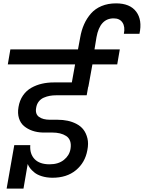

<svg xmlns="http://www.w3.org/2000/svg" viewBox="-20 -1031 846 1130"><path d="M143.1 -65.9 118.2 79.1H19L64 -176.8H158.2Q154.3 -125.5 183.6 -94.7Q212.9 -64 272 -64Q323.7 -64 356.2 -90.1Q388.7 -116.2 395 -154.8Q399.4 -181.6 392.6 -200.9Q385.7 -220.2 369.4 -230.7Q353 -241.2 332.5 -246.1Q312 -251 286.1 -251H231Q198.2 -252 170.7 -261.5Q143.1 -271 121.8 -288.6Q100.6 -306.2 91.6 -335.2Q82.5 -364.3 88.9 -400.9Q95.2 -439.9 115.2 -469Q135.3 -498 164.6 -514.4Q193.8 -530.8 226.8 -538.3Q259.8 -545.9 296.9 -545.9H402.8L421.9 -651.9H25.9L41 -740.2H439L452.1 -811Q459.5 -853.5 475.1 -888.4Q490.7 -923.3 515.6 -951.7Q540.5 -980 578.1 -995.6Q615.7 -1011.2 663.1 -1011.2Q745.1 -1011.2 781.7 -962.2Q818.4 -913.1 800.8 -832H709Q717.3 -873.5 700.9 -898.2Q684.6 -922.9 648.9 -922.9Q567.9 -922.9 547.9 -812L536.1 -740.2H685.1L669.9 -651.9H523.9L500 -520H499L490.2 -470.2H311Q290.5 -470.2 272.9 -467Q255.4 -463.9 237.8 -456.3Q220.2 -448.7 208.3 -433.6Q196.3 -418.5 192.9 -397Q186 -360.4 209.2 -343.3Q232.4 -326.2 274.9 -326.2H318.8Q350.6 -326.2 378.2 -320.3Q405.8 -314.5 430.9 -301.3Q456.1 -288.1 471.7 -267.3Q487.3 -246.6 494.6 -216.6Q502 -186.5 494.1 -147Q481 -74.2 426.8 -29.3Q372.6 15.6 287.1 15.1Q253.4 14.6 226.1 6.1Q198.7 -2.4 182.4 -15.9Q166 -29.3 156.7 -41.7Q147.5 -54.2 143.1 -65.9Z"/></svg>

Font: Poppins Medium
Style: Italic
Weight: 500
Italic angle: -10°
Designer: Ninad Kale (Devanagari), Jonny Pinhorn (Latin)
Foundry: Indian Type Foundry
Version: Version 3.200;PS 1.000;hotconv 16.6.54;makeotf.lib2.5.65590